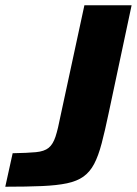

<svg xmlns="http://www.w3.org/2000/svg" viewBox="-48 -708 519 728"><path d="M-28 0 0 -127Q56 -128 88 -131Q120 -134 136.5 -147.5Q153 -161 162.5 -190Q172 -219 182 -271L272 -688H451L364 -279Q350 -212 337.5 -164.5Q325 -117 309 -86.5Q293 -56 268.5 -38.5Q244 -21 206 -13Q168 -5 111 -2.5Q54 0 -28 0Z"/></svg>

Font: Saira SemiExpanded
Style: Bold Italic
Weight: 700
Width: 6
Italic angle: -12°
Designer: Hector Gatti with collaboration of the Omnibus-Type team
Foundry: Omnibus-Type
Version: Version 1.101